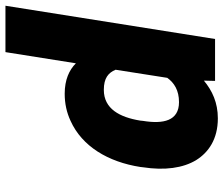

<svg xmlns="http://www.w3.org/2000/svg" viewBox="-76 -714 800 687"><g transform="rotate(-90 323.5 -370.0)"><path d="M69 -258C57 -181 66 -114 95 -67C122 -24 169 10 244 10C300 10 343 -10 379 -40L378 0H528L647 -750H481L441 -498C417 -522 382 -538 332 -538C297 -538 265 -531 235 -517C144 -476 88 -383 70 -267ZM235 -258 236 -268C248 -341 278 -398 346 -398C388 -398 407 -382 418 -356L389 -171C371 -146 344 -129 302 -129C235 -129 223 -185 235 -258Z"/></g></svg>

Font: Asimov Pro
Style: UltObl
Weight: 900
Designer: Google
Version: Version 2.000980; 2014